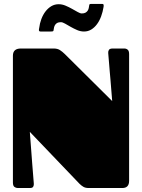

<svg xmlns="http://www.w3.org/2000/svg" viewBox="-20 -945 714 965"><path d="M605 -701.2Q614.3 -701.2 621.6 -695.3Q628.9 -689.5 628.9 -672.9V-36.1Q628.9 0 594.7 0H425.3Q409.2 0 398.7 -6.3Q388.2 -12.7 379.9 -21L129.9 -282.2Q134.3 -218.8 138.7 -165.5Q140.1 -142.6 142.1 -120.1Q144 -97.7 145.5 -78.1Q147 -58.6 148.2 -43.9Q149.4 -29.3 149.9 -22.9Q150.9 -14.6 147.2 -7.3Q143.6 0 130.4 0H68.8Q60.1 0 52.5 -5.6Q44.9 -11.2 44.9 -27.8V-665Q44.9 -701.2 85 -701.2H250Q268.6 -701.2 281 -693.4Q293.5 -685.5 306.2 -672.9L543.9 -437Q539.1 -495.1 535.2 -544.4Q533.2 -565.4 531.5 -586.4Q529.8 -607.4 528.3 -625.7Q526.9 -644 525.6 -657.7Q524.4 -671.4 523.9 -678.2Q522.9 -686 527.1 -693.6Q531.2 -701.2 546.4 -701.2ZM493.2 -925.3Q500 -925.3 500.7 -920.4Q501.5 -915.5 500.5 -910.2Q496.6 -885.3 488.3 -862.8Q480 -840.3 467.5 -823.5Q455.1 -806.6 438.7 -796.6Q422.4 -786.6 402.3 -786.6Q384.8 -786.6 367.7 -793.9Q350.6 -801.3 335.2 -810.1Q319.8 -818.8 307.1 -826.2Q294.4 -833.5 286.1 -833.5Q274.9 -833.5 268.3 -830.1Q261.7 -826.7 257.6 -820.8Q253.4 -814.9 251.7 -807.4Q250 -799.8 249 -792Q248.5 -789.1 245.8 -787.8Q243.2 -786.6 232.9 -786.6H184.1Q179.2 -786.6 177.5 -788.6Q175.8 -790.5 175.5 -793.5Q175.3 -796.4 176 -799.1Q176.8 -801.8 176.8 -803.2Q179.7 -827.6 188 -849.6Q196.3 -871.6 209 -887.9Q221.7 -904.3 238.3 -914.1Q254.9 -923.8 274.9 -923.8Q292.5 -923.8 309.6 -916.5Q326.7 -909.2 342 -900.6Q357.4 -892.1 370.1 -884.8Q382.8 -877.4 391.1 -877.4Q402.3 -877.4 409.2 -881.1Q416 -884.8 420.2 -890.6Q424.3 -896.5 426 -904.1Q427.7 -911.6 428.7 -919.9Q429.2 -922.9 431.2 -924.1Q433.1 -925.3 440.9 -925.3Z"/></svg>

Font: Fascinate Cyrillic
Style: Regular
Weight: 900
Designer: Denis Ignatov
Foundry: Astigmatic (AOETI)
Version: Version 1.00 November 30, 2018, initial release